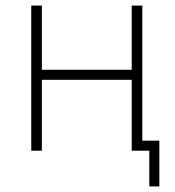

<svg xmlns="http://www.w3.org/2000/svg" viewBox="-20 -540 628 688"><path d="M515 128H551V-36H490V-520H452V-290H130V-520H92V0H130V-254H452V0H515Z"/></svg>

Font: Fixel Text ExtraLight
Style: Regular
Weight: 200
Width: 4
Designer: AlfaBravo + MacPaw
Foundry: Kyrylo Tkachov, Marchela Mozhyna, Serhii Makarenko, Maria Weinstein, Zakhar Kryvoshyya
Version: Version 1.211